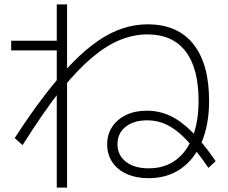

<svg xmlns="http://www.w3.org/2000/svg" viewBox="-20 -798 1040 876"><path d="M658 15Q602 15 559 -4Q516 -23 492.5 -58Q469 -93 469 -139Q469 -185 492 -219.5Q515 -254 555.5 -273.5Q596 -293 650 -293Q705 -293 754.5 -270.5Q804 -248 855 -197.5Q906 -147 964 -63L931 -32Q890 -92 854 -134Q818 -176 785.5 -201Q753 -226 720.5 -237.5Q688 -249 652 -249Q590 -249 553 -219.5Q516 -190 516 -140Q516 -90 554.5 -60Q593 -30 658 -30Q730 -30 781 -67Q832 -104 859 -173.5Q886 -243 886 -338Q886 -487 826.5 -564Q767 -641 653 -641Q591 -641 529.5 -616.5Q468 -592 403 -538Q338 -484 265 -395H263Q221 -342 176 -277Q131 -212 83 -136L47 -168Q121 -282 187 -367.5Q253 -453 312.5 -513.5Q372 -574 428.5 -612.5Q485 -651 541 -669Q597 -687 654 -687Q790 -687 862 -597Q934 -507 934 -338Q934 -230 900.5 -150.5Q867 -71 805 -28Q743 15 658 15ZM239 58V-568H31V-612H239V-778H286V58Z"/></svg>

Font: M PLUS 1 Light
Style: Regular
Weight: 300
Designer: Coji Morishita
Foundry: UNDERFOREST DESIGN
Version: Version 1.001